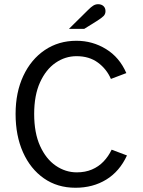

<svg xmlns="http://www.w3.org/2000/svg" viewBox="-20 -872 672 904"><path d="M335.4 12Q250 12 186.6 -32.4Q123.2 -76.7 88.3 -155Q53.4 -233.2 53.4 -335.4Q53.4 -437.1 89.7 -514.6Q125.9 -592.1 190.7 -636.1Q255.6 -680 340 -680Q415.8 -680 479.3 -640.9Q542.8 -601.9 574.8 -527.9L502.2 -500.4Q481.9 -547.2 441 -577.3Q400.1 -607.5 340.4 -607.5Q286.9 -607.5 241.5 -576.2Q196.1 -545 168.5 -484.3Q140.9 -423.7 140.9 -335.4Q140.9 -246.3 168.6 -185Q196.4 -123.6 242.2 -92.1Q288 -60.5 341.8 -60.5Q381.2 -60.5 412.8 -73.9Q444.4 -87.3 467.5 -111.6Q490.7 -135.8 505.6 -167.3L577.8 -140.1Q543.1 -64.9 480.4 -26.5Q417.7 12 335.4 12ZM304.7 -736.2 393.9 -824.3Q408.7 -839.3 419.4 -845.8Q430 -852.2 441.7 -852.2Q457.5 -852.2 467.1 -843.4Q476.7 -834.6 476.7 -819.5Q476.7 -805.9 467.9 -796.8Q459.1 -787.6 435.4 -772.7L376.8 -736.2Z"/></svg>

Font: Atkinson Hyperlegible Mono ExtraLight
Style: Regular
Weight: 200
Monospace: yes
Designer: Elliott Scott, Megan Eiswerth, Linus Boman, Theodore Petrosky, Letters from Sweden
Foundry: Applied Design Works, Letters from Sweden
Version: Version 2.001